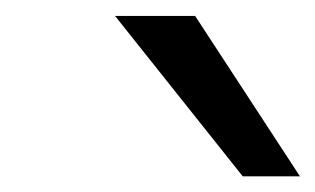

<svg xmlns="http://www.w3.org/2000/svg" viewBox="-20 -786 404 246"><path d="M230 -765.6 364.3 -560.1H291L127.4 -765.6Z"/></svg>

Font: Lesson One
Style: Italic
Weight: 400
Italic angle: -14°
Designer: But Ko, Victor Gaultney, Annie Olsen, Julie Remington, Don Collingsworth, Eric Hays, Becca Hirsbrunner
Version: Version 1.100